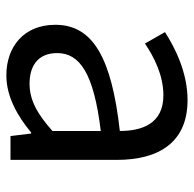

<svg xmlns="http://www.w3.org/2000/svg" viewBox="-23 -574 610 604"><g transform="rotate(90 282.0 -272.0)"><path d="M217 13C284 13 345 -22 397 -65H400L408 0H483V-334C483 -468 427 -557 295 -557C208 -557 131 -518 81 -486L117 -423C160 -452 217 -481 280 -481C369 -481 392 -414 392 -344C161 -318 58 -259 58 -141C58 -43 126 13 217 13ZM243 -60C189 -60 147 -85 147 -147C147 -217 209 -262 392 -284V-132C339 -85 296 -60 243 -60Z"/></g></svg>

Font: DAIFUKU Sans JP
Style: Regular
Weight: 400
Designer: Original font ‘Source Han Sans JP’ : Ryoko NISHIZUKA  (kana, bopomofo & ideographs); Paul D. Hunt (Latin, Greek & Cyrill
Foundry: Daifuku
Version: Version 1.001